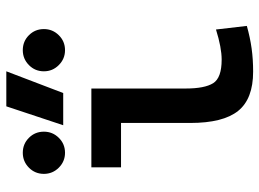

<svg xmlns="http://www.w3.org/2000/svg" viewBox="-130 -706 845 626"><g transform="rotate(-90 293.0 -392.5)"><path d="M373 9.8Q284.2 9.8 244.9 -39.1Q205.6 -87.9 205.6 -195.3V-517.6H317.9V-210Q317.9 -148.4 335.2 -120.6Q352.5 -92.8 412.1 -92.8Q451.2 -92.8 510.3 -111.3L522 -10.7Q483.9 0 448.5 4.9Q413.1 9.8 373 9.8ZM61 -420.9V-517.6H218.8V-420.9ZM198.2 -609.4 259.8 -794.9H374L303.2 -609.4ZM108.4 -603.5Q80.1 -603.5 59.8 -623.8Q39.6 -644 39.6 -672.4Q39.6 -701.2 59.8 -721.2Q80.1 -741.2 108.4 -741.2Q137.2 -741.2 157.2 -721.2Q177.2 -701.2 177.2 -672.4Q177.2 -644 157.2 -623.8Q137.2 -603.5 108.4 -603.5ZM442.9 -603.5Q414.6 -603.5 394.3 -623.8Q374 -644 374 -672.4Q374 -701.2 394.3 -721.2Q414.6 -741.2 442.9 -741.2Q471.7 -741.2 491.7 -721.2Q511.7 -701.2 511.7 -672.4Q511.7 -644 491.7 -623.8Q471.7 -603.5 442.9 -603.5Z"/></g></svg>

Font: Cascadia Mono Medium
Style: Regular
Weight: 500
Monospace: yes
Designer: Aaron Bell
Foundry: Saja Typeworks
Version: Version 2407.024